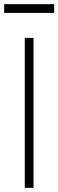

<svg xmlns="http://www.w3.org/2000/svg" viewBox="-39 -902 280 922"><path d="M-19 -840V-882H221V-840ZM80 0V-720H122V0Z"/></svg>

Font: Manrope ExtraLight ExtraLight
Style: Regular
Weight: 250
Version: Version 4.501